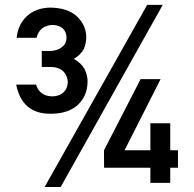

<svg xmlns="http://www.w3.org/2000/svg" viewBox="-20 -748 797 788"><path d="M163.1 19.5 584 -728H647.9L229 19.5ZM407.2 -59.6 406.7 -130.9 557.1 -423.3H639.2L491.2 -131.3H597.2V-242.2H678.7V-131.3H710.4V-59.6H678.7V2.4H597.2V-59.6ZM151.4 -473.1V-538.6H182.6Q214.4 -538.6 234.4 -555.2Q252.9 -568.4 252.9 -593.8Q252.9 -616.2 237.8 -631.3Q220.2 -645.5 195.8 -645.5Q173.8 -645.5 154.8 -633.3Q136.7 -619.6 129.9 -592.8H48.3Q54.2 -648.4 90.8 -682.1Q127.4 -715.8 186.5 -716.8Q258.3 -715.8 296.4 -680.2Q334 -643.1 334 -595.2Q334 -571.3 324.2 -547.4Q312 -523.9 283.2 -506.3Q313.5 -489.3 327.1 -464.4Q339.4 -440.4 339.4 -412.6Q338.4 -353.5 298.8 -316.9Q258.8 -281.2 189 -281.2Q70.3 -279.8 46.4 -400.9H127.9Q142.6 -353.5 194.3 -352.5Q222.7 -352.5 240.7 -369.1Q256.8 -383.8 258.3 -410.6Q256.8 -439 237.8 -457Q218.8 -473.1 188.5 -473.1Z"/></svg>

Font: Alte DIN 1451 Mittelschrift
Style: Regular
Weight: 400
Designer: Peter Wiegel
Foundry: Peter Wiegel
Version: Version 1.002 September 20, 2019